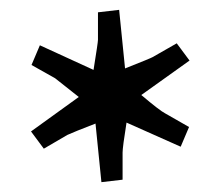

<svg xmlns="http://www.w3.org/2000/svg" viewBox="-20 -766 449 390"><path d="M179 -685V-741L222 -746L234 -627Q287 -648 290 -650L339 -678L365 -643L267 -573Q305 -541 315 -536L364 -508L347 -468L237 -517Q229 -467 229 -456V-401L186 -396L174 -515Q130 -498 117 -492L69 -464L43 -499L140 -569L92 -607L44 -634L61 -674L170 -624Q179 -680 179 -685Z"/></svg>

Font: Andada SC
Style: Regular
Weight: 400
Designer: Carolina Giovagnoli
Foundry: Carolina Giovagnoli
Version: Version 1.003